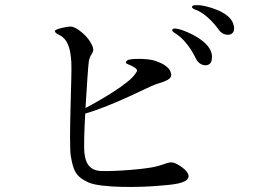

<svg xmlns="http://www.w3.org/2000/svg" viewBox="-20 -796 1040 759"><path d="M674 -150C651 -161 635 -147 598 -138C560 -128 440 -118 380 -120C324 -122 317 -166 314 -190C311 -213 313 -278 317 -347C431 -380 569 -454 594 -462C607 -466 618 -470 627 -473C647 -481 657 -488 657 -501C656 -508 654 -514 651 -519C641 -535 619 -547 595 -555C566 -566 494 -565 484 -558C475 -551 475 -546 486 -542C495 -538 503 -535 512 -529C528 -519 520 -512 516 -506C492 -466 375 -399 318 -369C323 -455 329 -540 331 -552C336 -591 364 -585 337 -630C324 -653 284 -690 260 -691C242 -691 198 -681 197 -674C197 -666 205 -663 214 -658C255 -638 259 -588 262 -550C265 -501 251 -233 260 -178C270 -124 277 -99 329 -75C380 -52 539 -55 612 -62C665 -66 715 -71 724 -93C733 -114 697 -139 674 -150ZM697 -678C681 -683 664 -687 661 -678C659 -671 673 -665 682 -658C714 -636 742 -591 754 -565C765 -541 788 -535 800 -539C813 -543 818 -552 818 -572C818 -634 713 -673 697 -678ZM904 -695C893 -753 789 -773 773 -775C757 -776 740 -777 739 -769C738 -762 752 -758 762 -754C796 -738 829 -701 845 -678C860 -657 882 -656 893 -661C904 -667 908 -677 904 -695Z"/></svg>

Font: Shippori Mincho
Style: Regular
Weight: 400
Designer: Bonji Tadano  Ryoko NISHIZUKA  (kana & ideographs); Frank Grießhammer (Latin, Greek & Cyrillic); Wenlong ZHANG  (bopomof
Foundry: Adobe Systems Incorporated
Version: Version 1.003;PS 1.001;hotconv 16.6.54;makeotf.lib2.5.65590